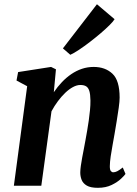

<svg xmlns="http://www.w3.org/2000/svg" viewBox="-20 -888 657 918"><path d="M237.3 -447.1Q255 -473.1 275.9 -495.1Q296.8 -517.2 320.9 -533.6Q345 -550 371.8 -559Q398.6 -568 427.9 -568Q483.2 -568 517.6 -535.6Q552 -503.3 552 -421.2Q552 -403.8 547.7 -372.8Q543.4 -341.8 537.8 -307.9Q532.2 -274 527.6 -247Q523.4 -222 518.2 -194.2Q513 -166.3 509.2 -140.1Q505.4 -113.8 505.1 -93.8Q504.9 -76.3 509.9 -70.2Q514.9 -64.2 521.4 -64.2Q530.4 -64.2 540.6 -69.3Q550.8 -74.4 567 -87.2L580 -56.4Q575.7 -49.5 558.7 -33.4Q541.8 -17.3 513.9 -3.7Q486.1 10 447.8 10Q413 10 394.9 -0.7Q376.7 -11.4 370.1 -28.5Q363.5 -45.6 363.8 -64.8Q364.1 -77.7 366.5 -95.3Q368.9 -113 372.8 -133.7Q376.7 -154.5 380.9 -176.1Q385 -197.8 388.7 -218Q392.3 -238.4 396.6 -262.4Q400.8 -286.4 404.4 -311.7Q407.9 -337 410.3 -361.6Q412.7 -386.1 412.4 -407.9Q412 -437.2 407.1 -453.1Q402.2 -469 391.7 -475.4Q381.2 -481.7 364.2 -481.7Q347.4 -481.7 328.8 -471.7Q310.3 -461.7 292 -444.3Q273.7 -426.8 256.8 -404.1Q239.8 -381.4 226.2 -355.8L177.5 0H46.3L109.9 -475.8L58.9 -503L66.6 -543.4L224.2 -568L247.5 -556.6ZM280.8 -656.7 443.5 -867.7 527.8 -796.2Q522.3 -786.4 504.6 -768.7Q486.9 -751 462.1 -729.7Q437.3 -708.5 410.2 -687.7Q383.1 -666.8 358.3 -650.3Q333.6 -633.8 316.2 -626Z"/></svg>

Font: Merriweather 7pt Light
Style: Italic
Weight: 300
Italic angle: -7.8°
Designer: Eben Sorkin
Foundry: Eben Sorkin
Version: Version 2.200;gftools[0.9.31]